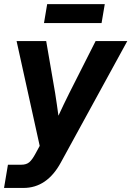

<svg xmlns="http://www.w3.org/2000/svg" viewBox="-33 -717 644 941"><path d="M-13.2 204.1 5.9 90.3H71.3Q96.7 90.3 111.1 77.6Q125.5 64.9 141.1 35.6L161.6 -2L48.3 -515.6H193.4L237.3 -260.7Q241.7 -233.4 245.6 -205.6Q249.5 -177.7 253.4 -149.9Q279.3 -206.1 306.6 -260.7L435.5 -515.6H590.8L265.1 79.6Q197.3 204.1 82 204.1ZM480.5 -696.8 464.8 -604H182.6L198.2 -696.8Z"/></svg>

Font: Inter Display
Style: Bold Italic
Weight: 700
Italic angle: -9.39999°
Designer: Rasmus Andersson
Foundry: rsms
Version: Version 4.000;git-a52131595